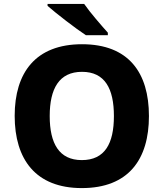

<svg xmlns="http://www.w3.org/2000/svg" viewBox="-20 -951 836 981"><path d="M410 -931H223V-921C266 -883 367 -805 419 -771H531V-784C498 -821 441 -886 410 -931ZM741 -358C741 -580 637 -725 399 -725C162 -725 55 -580 55 -359C55 -137 162 10 398 10C637 10 741 -137 741 -358ZM234 -358C234 -498 282 -584 399 -584C516 -584 562 -498 562 -358C562 -218 516 -133 398 -133C282 -133 234 -218 234 -358Z"/></svg>

Font: Noto Sans Bengali UI ExtraBold
Style: Regular
Weight: 800
Designer: Jelle Bosma - Monotype Design Team
Foundry: Monotype Imaging Inc.
Version: Version 2.003